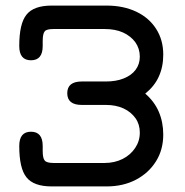

<svg xmlns="http://www.w3.org/2000/svg" viewBox="-20 -662 663 688"><path d="M362 6C362 6 362 6 362 6C401.5 6 436.5 -2 467 -18C497.5 -34 521.5 -56 539 -84C556.5 -112 565 -144 565 -180C565 -180 565 -180 565 -180C565 -209.5 559.5 -237 549 -261.5C538.5 -286 522 -308 500.5 -326.5C500.5 -326.5 500.5 -326.5 500.5 -326.5C522 -344 538.5 -364 549 -387.5C559.5 -410.5 565 -436.5 565 -466C565 -466 565 -466 565 -466C565 -501.5 556.5 -532 539.5 -558.5C522.5 -585 499 -605.5 468.5 -620C438 -634.5 402.5 -642 362 -642C362 -642 165 -642 165 -642C165 -642 165 -642 165 -642C122 -642 92 -631 75 -609.5C57.5 -588 49 -550.5 49 -497C49 -497 49 -497 49 -497C49 -463 63 -446 91 -446C91 -446 91 -446 91 -446C119 -446 133 -463 133 -497C133 -497 133 -515 133 -515C133 -515 133 -515 133 -515C133 -532.5 135.5 -544.5 140.5 -550C145 -555.5 155.5 -558 172 -558C172 -558 355 -558 355 -558C355 -558 355 -558 355 -558C380 -558 402 -554 421 -545.5C439.5 -537 454.5 -525 465 -510.5C475.5 -495.5 481 -478.5 481 -459C481 -459 481 -459 481 -459C481 -441 476 -425.5 466 -412C456 -398.5 442 -388.5 423.5 -381C405 -373.5 383.5 -370 359 -370C359 -370 273 -370 273 -370C273 -370 273 -370 273 -370C238.5 -370 221 -356 221 -328C221 -328 221 -328 221 -328C221 -300 238.5 -286 273 -286C273 -286 359 -286 359 -286C359 -286 359 -286 359 -286C383 -286 404 -282 422.5 -273.5C441 -265 455 -253 465.5 -238.5C476 -223.5 481 -206.5 481 -187C481 -187 481 -187 481 -187C481 -166.5 475.5 -148.5 464.5 -132C453.5 -115.5 438.5 -102 419.5 -92.5C400.5 -83 379 -78 355 -78C355 -78 172 -78 172 -78C172 -78 172 -78 172 -78C155.5 -78 145 -81 140.5 -86.5C135.5 -92 133 -103.5 133 -121C133 -121 133 -139 133 -139C133 -139 133 -139 133 -139C133 -173 119 -190 91 -190C91 -190 91 -190 91 -190C63 -190 49 -173 49 -139C49 -139 49 -139 49 -139C49 -85.5 57.5 -48 75 -26.5C92 -5 122 6 165 6C165 6 362 6 362 6Z"/></svg>

Font: Jura-Fortis-Bold
Style: Bold
Weight: 500
Designer: Daniel Johnson, Alexei Vanyashin, Mirko Velimirovic
Foundry: Daniel Johnson
Version: ""